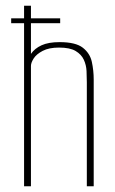

<svg xmlns="http://www.w3.org/2000/svg" viewBox="-20 -650 401 670"><path d="M64 0V-630H88V-462Q101 -481 125 -492Q149 -503 188 -503Q244 -503 269 -483.5Q294 -464 300.5 -434Q307 -404 307 -372V0H283V-363Q283 -381 282 -402Q281 -423 272.5 -441.5Q264 -460 244 -472Q224 -484 186 -484Q151 -484 129 -472.5Q107 -461 97.5 -446Q88 -431 88 -420V0ZM19 -569V-586H190V-569Z"/></svg>

Font: Alumni Sans SC Thin
Style: Regular
Weight: 100
Designer: Robert E. Leuschke
Foundry: Robert E. Leuschke
Version: Version 1.018